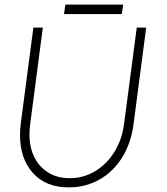

<svg xmlns="http://www.w3.org/2000/svg" viewBox="-20 -805 725 834"><path d="M67 -218Q67 -242 70 -267L125 -685H166L111 -265Q108 -243 108 -222Q108 -135 156 -83Q204 -31 283 -31Q342 -31 392.5 -61Q443 -91 476.5 -144.5Q510 -198 519 -267L574 -685H615L560 -265Q549 -182 510 -120Q471 -58 411 -24.5Q351 9 279 9Q179 9 123 -53.5Q67 -116 67 -218ZM264 -785H515L509 -744H258Z"/></svg>

Font: Bellota Text Light
Style: Italic
Weight: 300
Italic angle: -7.5°
Designer: Kemie Guaida
Foundry: Kemie Guaida
Version: Version 4.001